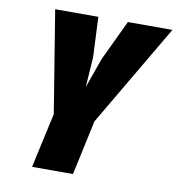

<svg xmlns="http://www.w3.org/2000/svg" viewBox="-78 -761 771 832"><g transform="rotate(10 307.0 -345.0)"><path d="M171 -241 98 -690H288L296 -513L287 -381L334 -513L418 -690H614L350 -241L298 0H118Z"/></g></svg>

Font: Decalotype Black Italic
Style: Regular
Weight: 900
Italic angle: -12°
Designer: Alfredo Marco Pradil
Foundry: Alfredo Marco Pradil
Version: Version 1.0